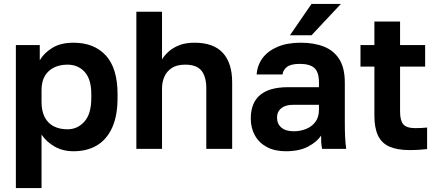

<svg xmlns="http://www.w3.org/2000/svg" viewBox="-20 -760 2235 980"><path d="M61 200V-530H183V-452Q203 -488 246 -515Q289 -542 355 -542Q461 -542 520.5 -476.5Q580 -411 580 -280V-260Q580 -169 552.5 -108.5Q525 -48 475 -18Q425 12 355 12Q301 12 259.5 -11.5Q218 -35 192 -73V200ZM324 -100Q376 -100 411 -139.5Q446 -179 446 -260V-280Q446 -355 412.5 -392.5Q379 -430 324 -430Q286 -430 256 -415.5Q226 -401 209 -372.5Q192 -344 192 -300V-240Q192 -193 208.5 -161.5Q225 -130 255 -115Q285 -100 324 -100Z M676 0V-700H807V-457Q819 -477 840.5 -496.5Q862 -516 894.5 -529Q927 -542 973 -542Q1070 -542 1117.5 -490Q1165 -438 1165 -340V0H1033V-309Q1033 -368 1008.5 -399Q984 -430 925 -430Q883 -430 857 -413Q831 -396 819 -368.5Q807 -341 807 -309V0Z M1439 12Q1382 12 1342 -9.5Q1302 -31 1281 -69Q1260 -107 1260 -155Q1260 -235 1307.5 -275Q1355 -315 1450 -315H1608V-340Q1608 -392 1584.5 -413Q1561 -434 1510 -434Q1465 -434 1445 -418.5Q1425 -403 1422 -380H1290Q1293 -426 1319.5 -462.5Q1346 -499 1395.5 -520.5Q1445 -542 1515 -542Q1583 -542 1633.5 -522Q1684 -502 1712 -457.5Q1740 -413 1740 -338V-135Q1740 -93 1741.5 -61.5Q1743 -30 1747 0H1624Q1620 -22 1619.5 -33.5Q1619 -45 1619 -68Q1598 -36 1553 -12Q1508 12 1439 12ZM1480 -90Q1512 -90 1541.5 -101.5Q1571 -113 1589.5 -137.5Q1608 -162 1608 -200V-225H1475Q1437 -225 1415.5 -207.5Q1394 -190 1394 -160Q1394 -128 1416 -109Q1438 -90 1480 -90ZM1460 -580 1570 -740H1720L1570 -580Z M2070 6Q2008 6 1968 -11.5Q1928 -29 1909.5 -68Q1891 -107 1891 -169V-420H1820V-530H1891V-650H2022V-530H2150V-420H2022V-190Q2022 -145 2038.5 -125.5Q2055 -106 2100 -106Q2130 -106 2160 -109V1Q2141 3 2120.5 4.5Q2100 6 2070 6Z"/></svg>

Font: Golos Text SemiBold
Style: Regular
Weight: 600
Designer: A.Korolkova, Vitaly Kuzmin
Foundry: ParaType Ltd
Version: Version 2.004